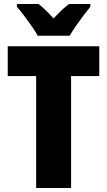

<svg xmlns="http://www.w3.org/2000/svg" viewBox="-20 -947 539 967"><path d="M338 0H162V-564H19V-714H480V-564H338ZM170 -767Q160 -786 140.5 -814Q121 -842 100.5 -869Q80 -896 65 -913V-927H174Q192 -913 210 -895.5Q228 -878 250 -854Q272 -878 291 -896Q310 -914 328 -927H435V-913Q420 -895 400 -868.5Q380 -842 361.5 -815Q343 -788 331 -767Z"/></svg>

Font: Noto Sans Tamil Condensed Black
Style: Regular
Weight: 900
Width: 3
Designer: Jelle Bosma - Monotype Design Team
Foundry: Monotype Imaging Inc.
Version: Version 2.004; ttfautohint (v1.8.4.7-5d5b)